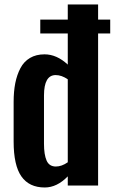

<svg xmlns="http://www.w3.org/2000/svg" viewBox="-20 -830 518 859"><path d="M180.2 8.8Q110.4 8.8 75.7 -40.8Q41 -90.3 41 -196.8V-374Q41 -420.4 48.3 -457.8Q55.7 -495.1 71.3 -524.9Q86.9 -554.7 114.3 -570.8Q141.6 -586.9 179.2 -586.9Q233.9 -586.9 283.2 -541V-680.2H160.2V-742.2H283.2V-810.1H418.9V-742.2H473.1V-680.2H418.9V0H283.2V-41Q234.9 8.8 180.2 8.8ZM230 -85Q255.9 -85 283.2 -104V-475.1Q255.9 -494.1 229 -494.1Q176.8 -494.1 176.8 -402.8V-187Q176.8 -138.2 188.5 -111.6Q200.2 -85 230 -85Z"/></svg>

Font: Oswald Medium
Style: Regular
Weight: 500
Designer: Vernon Adams
Foundry: Vernon Adams
Version: Version 4.103